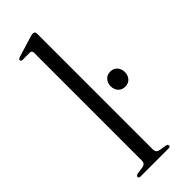

<svg xmlns="http://www.w3.org/2000/svg" viewBox="-241 -760 791 791"><g transform="rotate(-45 154.0 -365.0)"><path d="M164 -718V-42Q164 -25 181.5 -21.5L212 -16.5Q223 -14.5 223 -7.5Q223 0 211.5 0H49.5Q39 0 39 -7.5Q39 -14 50.5 -17L82 -21.5Q99.5 -25 99.5 -41.5V-670.5Q99.5 -683 88.5 -683.5H45Q36 -684.5 36 -690.5Q36 -696.5 46 -700L130 -725.5Q144.5 -730.5 151.5 -730.5Q164 -730.5 164 -718ZM266.5 -306Q247.5 -306 236.2 -318.5Q225 -331 225 -350Q225 -368.5 236.2 -381.2Q247.5 -394 266.5 -394Q285.5 -394 296.8 -381.2Q308 -368.5 308 -350Q308 -331 296.8 -318.5Q285.5 -306 266.5 -306Z"/></g></svg>

Font: Fraunces 72pt S000 Light
Style: Regular
Weight: 300
Version: Version 1.000; ttfautohint (v1.8.3)